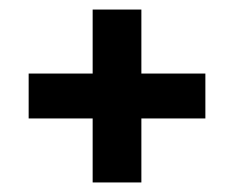

<svg xmlns="http://www.w3.org/2000/svg" viewBox="-20 -478 490 402"><path d="M174 -96V-230H40V-324H174V-458H276V-324H410V-230H276V-96Z"/></svg>

Font: Cabin VF Beta
Style: Regular
Weight: 400
Designer: Pablo Impallari
Foundry: Pablo Impallari. http://www.impallari.com Igino Marini. http://www.ikern.com
Version: Version 2.200